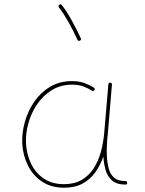

<svg xmlns="http://www.w3.org/2000/svg" viewBox="-20 -876 679 897"><path d="M278.8 -15.6Q328.1 -15.6 362.3 -35.9Q396.5 -56.2 418.2 -90.3Q439.9 -124.5 451.4 -167.2Q462.9 -210 466.8 -254.4L486.3 -482.4Q487.3 -490.7 495.1 -489.7Q503.9 -488.8 502.9 -480.5L483.9 -252.4Q482.9 -238.8 481 -225.6Q481 -225.6 481 -225.1Q477.5 -183.6 479.5 -143.1Q481.4 -112.3 488.5 -86.7Q495.6 -61 513.4 -45.7Q531.2 -30.3 564.9 -30.3Q573.2 -30.3 574.2 -22Q575.2 -13.7 565.9 -13.7Q524.9 -13.7 503.2 -33.2Q481.4 -52.7 473.1 -82.5Q464.8 -112.3 462.9 -143.1V-145Q449.2 -105 425.8 -71.8Q402.3 -38.6 366.5 -18.8Q330.6 1 279.8 1Q218.8 1 176 -27.8Q133.3 -56.6 110.1 -103.8Q86.9 -150.9 84 -204.6Q81.5 -252.9 95.5 -304.2Q109.4 -355.5 138.9 -399.2Q168.5 -442.9 213.1 -470Q257.8 -497.1 316.4 -497.1Q350.1 -497.1 376 -487.3Q401.9 -477.5 417.5 -467.3Q425.3 -462.4 420.9 -455.1Q416.5 -447.8 408.7 -452.6Q394.5 -462.4 371.3 -471.4Q348.1 -480.5 317.4 -480.5Q263.7 -480.5 222.4 -455.1Q181.2 -429.7 153.3 -388.7Q125.5 -347.7 112.3 -299.3Q99.1 -251 101.6 -204.6Q104.5 -153.8 125.5 -110.6Q146.5 -67.4 185.1 -41.5Q223.6 -15.6 278.8 -15.6ZM256.8 -853.5Q263.2 -858.9 269 -852.1Q291.5 -823.7 315.9 -779.3Q340.3 -734.9 357.4 -697.3Q360.8 -689.5 353 -686Q345.2 -682.6 341.8 -690.4Q325.2 -727.5 300.8 -771Q276.4 -814.5 255.4 -841.3Q250 -847.7 256.8 -853.5Z"/></svg>

Font: Mikhak Thin
Style: Regular
Weight: 100
Designer: Amin Abedi
Version: Version 3.3